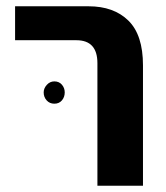

<svg xmlns="http://www.w3.org/2000/svg" viewBox="-20 -591 528 611"><path d="M290 0V-390Q290 -463 223 -463H28V-571H262Q342 -571 388.5 -525.5Q435 -480 435 -383V0ZM153 -332Q168 -332 177 -321.5Q186 -311 186 -297Q186 -282 177 -271.5Q168 -261 153 -261Q138 -261 128.5 -271.5Q119 -282 119 -297Q119 -310 129 -321Q139 -332 153 -332Z"/></svg>

Font: Assistant
Style: Bold
Weight: 700
Designer: Hebrew By Ben Nathan, Latin by Paul Hunt
Version: Version 2.001;PS 002.001;hotconv 1.0.88;makeotf.lib2.5.64775